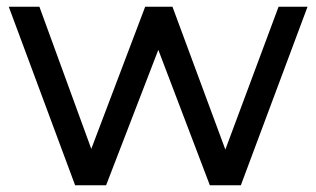

<svg xmlns="http://www.w3.org/2000/svg" viewBox="-20 -550 939 570"><path d="M893 -530 695 0H603L450 -402L295 0H203L6 -530H97L251 -108L411 -530H492L649 -106L807 -530Z"/></svg>

Font: Idrija
Style: Regular
Weight: 500
Designer: Julieta Ulanovsky
Foundry: Julieta Ulanovsky
Version: Version 7.200